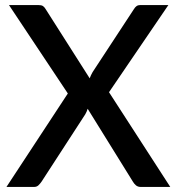

<svg xmlns="http://www.w3.org/2000/svg" viewBox="-20 -740 700 760"><path d="M654 0H537.5Q525.5 0 518 -6.5Q510.5 -13 506 -21L327 -309.5Q325 -303.5 322.8 -298Q320.5 -292.5 317.5 -287.5L144.5 -21Q139 -13 132.2 -6.5Q125.5 0 114.5 0H5.5L248.5 -370L15.5 -720H131.5Q144 -720 149.8 -716.2Q155.5 -712.5 160 -705L335 -430Q337.5 -436 340 -442Q342.5 -448 346.5 -454.5L509.5 -703Q514.5 -711.5 520.5 -715.8Q526.5 -720 535 -720H646.5L411.5 -375Z"/></svg>

Font: TypoPRO Lato
Style: Regular
Weight: 600
Designer: Lukasz Dziedzic with Adam Twardoch and Botio Nikoltchev
Foundry: tyPoland Lukasz Dziedzic
Version: Version 2.010; 2014-09-01; http://www.latofonts.com/